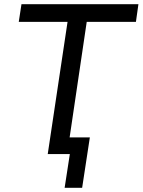

<svg xmlns="http://www.w3.org/2000/svg" viewBox="-20 -739 684 921"><path d="M290 162 315 0H209L304 -634H70L83 -719H644L632 -634H396L314 -80H411L374 162Z"/></svg>

Font: Nunitoga
Style: Medium Italic
Weight: 500
Italic angle: -9°
Designer: Vernon Adams
Foundry: Vernon Adams
Version: Version 1.0